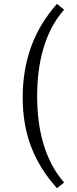

<svg xmlns="http://www.w3.org/2000/svg" viewBox="-20 -810 407 1012"><path d="M317.9 -758.8Q279.8 -715.8 252.9 -664.6Q226.1 -613.3 209 -555.4Q191.9 -497.6 183.8 -434.1Q175.8 -370.6 175.8 -303.2Q175.8 -235.4 183.8 -172.1Q191.9 -108.9 209 -51.5Q226.1 5.9 252.9 57.1Q279.8 108.4 317.9 151.9L280.3 182.1Q234.9 131.3 200.9 77.4Q167 23.4 144.5 -35.4Q122.1 -94.2 110.8 -158.9Q99.6 -223.6 99.6 -295.9Q99.6 -441.9 144.3 -564.2Q189 -686.5 280.3 -789.6Z"/></svg>

Font: Proza Libre
Style: Light
Weight: 300
Designer: Jasper de Waard
Foundry: Jasper de Waard
Version: Version 1.000; ttfautohint (v1.4.1.8-43bc)